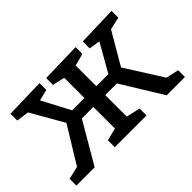

<svg xmlns="http://www.w3.org/2000/svg" viewBox="-92 -787 1039 1039"><g transform="rotate(-45 428.0 -267.0)"><path d="M633 -281 768 -68 841 -52V0H701L556 -236H467V-71L547 -53V0H304V-53L376 -71V-236H288L150 0H10V-52L84 -69L212 -278L105 -465L33 -475V-527L261 -533V-481L197 -465L282 -304H376V-459L306 -475V-527L537 -533V-481L467 -462V-304H559L650 -464L586 -474V-527L813 -534V-482L741 -466Z"/></g></svg>

Font: Bitter Pro Medium
Style: Regular
Weight: 500
Designer: Sol Matas, and Bitter project Authors
Foundry: Sol Matas
Version: Version 1.010